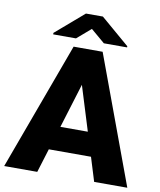

<svg xmlns="http://www.w3.org/2000/svg" viewBox="-98 -977 878 1053"><g transform="rotate(10 341.0 -450.5)"><path d="M499 0 458 -132.8H223.1L182.1 0H-2L259.3 -710.9H420.9L683.6 0ZM264.2 -265.1H417L340.3 -512.7ZM388.7 -901.4 548.8 -764.2V-757.8H419.4L341.3 -824.2L264.2 -757.8H137.2V-766.1L294.4 -901.4Z"/></g></svg>

Font: Vazirmatn RD Black
Style: Regular
Weight: 900
Designer: Saber Rastikerdar
Foundry: Saber Rastikerdar
Version: Version 32.102